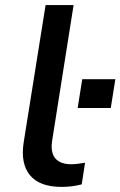

<svg xmlns="http://www.w3.org/2000/svg" viewBox="-20 -725 473 754"><path d="M222 9Q136 9 98 -36.5Q60 -82 73 -166L159 -705H269L185 -174Q180 -144 186.5 -123Q193 -102 211.5 -91Q230 -80 259 -80Q273 -80 287.5 -82Q302 -84 314 -86L301 -1Q282 4 262.5 6.5Q243 9 222 9ZM285 -301 303 -414H433L415 -301Z"/></svg>

Font: Nunito Sans 10pt SemiExpanded SemiBold
Style: Italic
Weight: 600
Width: 6
Italic angle: -9°
Designer: Vernon Adams
Foundry: Vernon Adams
Version: Version 3.101;gftools[0.9.27]